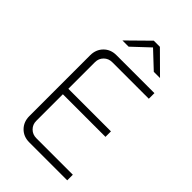

<svg xmlns="http://www.w3.org/2000/svg" viewBox="-268 -999 1090 1090"><g transform="rotate(45 277.0 -454.0)"><path d="M195 0Q149 0 119.5 -30Q90 -60 90 -106V-594Q90 -640 119.5 -670Q149 -700 195 -700H500V-655H207Q177 -655 157 -635Q137 -615 137 -586V-114Q137 -85 157 -65Q177 -45 207 -45H500V0ZM116 -328V-372H479V-328ZM160 -783 287 -908H336L462 -783H412L297 -891H325L210 -783Z"/></g></svg>

Font: SUSE Thin ExtraLight
Style: Regular
Weight: 250
Version: Version 1.000